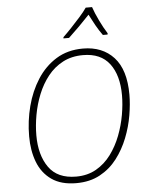

<svg xmlns="http://www.w3.org/2000/svg" viewBox="-62 -998 805 1057"><g transform="rotate(-5 340.5 -469.0)"><path d="M317 10Q233 10 180.5 -27Q128 -64 104 -127Q80 -190 80 -269Q80 -354 101 -435Q122 -516 164 -581.5Q206 -647 269 -686Q332 -725 417 -725Q524 -725 587 -656.5Q650 -588 650 -450Q650 -398 639.5 -336Q629 -274 605 -213Q581 -152 542.5 -101.5Q504 -51 448 -20.5Q392 10 317 10ZM319 -26Q382 -26 430 -53.5Q478 -81 512 -127Q546 -173 567.5 -229Q589 -285 599 -342.5Q609 -400 609 -450Q609 -561 560.5 -625Q512 -689 414 -689Q351 -689 302.5 -663.5Q254 -638 219.5 -594.5Q185 -551 163 -496.5Q141 -442 130.5 -383.5Q120 -325 120 -271Q120 -162 168 -94Q216 -26 319 -26ZM315 -790 316 -797Q336 -816 362 -843.5Q388 -871 412.5 -898.5Q437 -926 452 -948H487Q498 -915 519 -871.5Q540 -828 560 -797L559 -790H533Q514 -816 496 -848Q478 -880 464 -908Q438 -880 406 -848Q374 -816 346 -790Z"/></g></svg>

Font: Noto Sans Disp ExtLt
Style: Italic
Weight: 200
Italic angle: -12°
Designer: Monotype Design Team
Foundry: Monotype Imaging Inc.
Version: Version 2.000;GOOG;noto-source:20170915:90ef993387c0